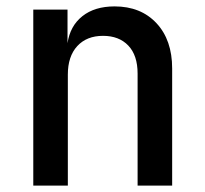

<svg xmlns="http://www.w3.org/2000/svg" viewBox="-20 -580 640 600"><path d="M84 0V-550H191V-445Q199 -499 237.5 -529.5Q276 -560 338 -560Q420 -560 469 -507.5Q518 -455 518 -366V0H410V-350Q410 -407 381 -437.5Q352 -468 302 -468Q251 -468 221.5 -436Q192 -404 192 -347V0Z"/></svg>

Font: JetBrains Mono SemiBold
Style: Regular
Weight: 472
Monospace: yes
Designer: Philipp Nurullin, Konstantin Bulenkov
Foundry: JetBrains
Version: Version 2.305; ttfautohint (v1.8.4.7-5d5b)